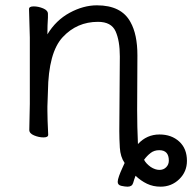

<svg xmlns="http://www.w3.org/2000/svg" viewBox="-20 -505 722 721"><path d="M546 122Q563 133 579 133Q594 133 604 123Q614 113 614 98Q614 59 578 59Q559 59 545.5 69.5Q532 80 521 95Q528 109 546 122ZM430 -293Q430 -352 414 -387.5Q398 -423 348 -423Q269 -423 215.5 -365.5Q162 -308 160 -162Q159 -129 158 -105V-89Q158 -59 161 1Q161 11 143.5 11Q126 11 108 3.5Q90 -4 90 -17L92 -115V-364L89 -471Q89 -481 106.5 -481Q124 -481 142 -473.5Q160 -466 160 -453V-439Q158 -411 158 -376Q190 -429 241.5 -457Q293 -485 344 -485Q436 -485 470 -422Q496 -376 496 -297L495 -92Q495 -29 498 36Q531 0 579 0Q624 0 653 26.5Q682 53 682 99Q682 140 653 168Q624 196 583 196Q555 196 532 185Q509 174 489 155Q484 168 480 182Q476 196 459 196Q450 196 436 193Q422 190 422 178Q422 170 427 156Q432 142 438.5 128Q445 114 448 107Q432 84 430 49.5Q428 15 428 -12Z"/></svg>

Font: ToneOZ-Pinyin-WenKai-Regular
Style: Regular
Weight: 400
Designer: Fontworks Inc.
Foundry: ToneOZ
Version: Version 0.240331